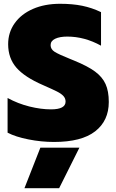

<svg xmlns="http://www.w3.org/2000/svg" viewBox="-20 -734 614 1013"><path d="M20 -34V-217Q75 -187 135.5 -172Q196 -157 249 -157Q326 -157 326 -198Q326 -215 314.5 -227.5Q303 -240 280 -251.5Q257 -263 207 -285Q110 -327 66.5 -377Q23 -427 23 -501Q23 -563 57.5 -611.5Q92 -660 154 -687Q216 -714 297 -714Q363 -714 414 -703.5Q465 -693 513 -670V-493Q426 -541 335 -541Q295 -541 271 -529.5Q247 -518 247 -496Q247 -474 268.5 -460.5Q290 -447 350 -423L372 -414Q443 -385 481.5 -356.5Q520 -328 537 -290.5Q554 -253 554 -196Q554 -97 482 -41Q410 15 265 15Q198 15 130 1.5Q62 -12 20 -34ZM193 45H399L292 259H109Z"/></svg>

Font: Prompt ExtraBold
Style: Regular
Weight: 800
Designer: Katatrad Team
Foundry: CadsonDemak
Version: Version 1.000